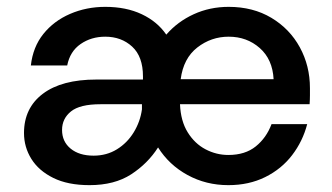

<svg xmlns="http://www.w3.org/2000/svg" viewBox="-20 -528 967 560"><path d="M241 12Q178 12 135.5 -9Q93 -30 71.5 -64.5Q50 -99 50 -140Q50 -213 105 -254.5Q160 -296 261 -296H397V-305Q397 -363 365.5 -392Q334 -421 287 -421Q246 -421 215 -399.5Q184 -378 176 -337H70Q76 -391 106.5 -429Q137 -467 184.5 -487.5Q232 -508 287 -508Q348 -508 393.5 -486.5Q439 -465 465 -427Q498 -465 545 -486.5Q592 -508 647 -508Q718 -508 771.5 -476Q825 -444 854.5 -390Q884 -336 884 -271Q884 -270 884 -269V-268Q884 -266 884 -265V-264Q884 -264 884 -263Q884 -262 884 -262V-261Q884 -261 884 -261V-253Q884 -253 884 -252V-250Q884 -238 883 -224H505Q507 -175 527.5 -142Q548 -109 579.5 -92.5Q611 -76 646 -76Q695 -76 726 -101Q757 -126 772 -166H876Q863 -116 832 -75.5Q801 -35 753.5 -11.5Q706 12 646 12Q581 12 527 -17.5Q473 -47 441 -98Q411 -51 362.5 -19.5Q314 12 241 12ZM507 -297H778Q775 -355 737.5 -388Q700 -421 647 -421Q596 -421 555.5 -389.5Q515 -358 507 -297ZM253 -74Q291 -74 321 -92.5Q351 -111 370 -142Q389 -173 394 -209V-224H273Q213 -224 187 -203Q161 -182 161 -149Q161 -115 186 -94.5Q211 -74 253 -74Z"/></svg>

Font: Ultramarine Medium
Style: Regular
Weight: 500
Designer: Colophon Foundry, Jonny Pinhorn
Foundry: Colophon Foundry
Version: Version 1.200; ttfautohint (v1.8.3)